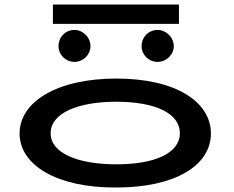

<svg xmlns="http://www.w3.org/2000/svg" viewBox="-20 -825 1040 853"><path d="M215 -719H775V-805H215ZM311 -550C349 -550 382 -581 382 -620C382 -659 349 -692 311 -692C270 -692 240 -660 240 -620C240 -581 272 -550 311 -550ZM680 -550C718 -550 752 -581 752 -620C752 -659 718 -692 680 -692C640 -692 609 -660 609 -620C609 -581 641 -550 680 -550ZM497 8C760 8 917 -91 917 -232C917 -373 760 -476 497 -476C234 -476 67 -373 67 -232C67 -91 234 10 497 8ZM497 -95C327 -95 205 -144 205 -233C205 -323 327 -373 497 -373C667 -373 779 -323 779 -233C779 -144 667 -95 497 -95Z"/></svg>

Font: Inconsolata UltraExpanded
Style: Bold
Weight: 700
Width: 9
Monospace: yes
Designer: Raph Levien, Cyreal, Brenton Simpson
Foundry: Raph Levien, Cyreal, Google
Version: Version 3.100